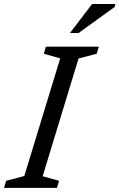

<svg xmlns="http://www.w3.org/2000/svg" viewBox="-38 -916 582 936"><path d="M255.5 -631.5 175.5 -654 186 -688.5H444L433.5 -654L345 -631L170 -57L250 -34.5L239.5 0H-18.5L-8 -34.5L80.5 -58ZM303 -755 411 -896.5H524L521.5 -882.5L345 -755Z"/></svg>

Font: Newsreader 12pt
Style: Italic
Weight: 400
Italic angle: -17°
Version: Version 1.003